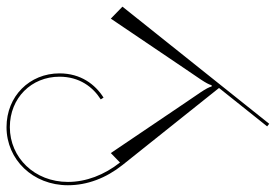

<svg xmlns="http://www.w3.org/2000/svg" viewBox="-301 -573 829 577"><path d="M59.6 -84.6C12.1 -47.1 -42.3 -26.3 -96.9 -26.3C-197.2 -26.3 -271.4 -99.3 -271.4 -190.9C-271.4 -278.7 -206.5 -342.5 -122.2 -342.5C-62.1 -342.5 -21.8 -311.5 1.8 -274.3L10.2 -279.7C-14.8 -319.2 -58.2 -352.5 -122.2 -352.5C-211.9 -352.5 -281.4 -284.1 -281.4 -190.9C-281.4 -93.4 -202.2 -16.3 -96.9 -16.3C-39 -16.3 17.7 -37.8 67 -77L67 -77L357.2 -308.6L501.8 -193.2L508 -201L67 -553L32 -517L257 -365C290 -343 320 -320 335 -317V-313C320 -310 290 -287 257 -265L32 -113Z"/></svg>

Font: FoglihtenNo04
Style: Regular
Weight: 500
Designer: gluk (gluksza@wp.pl)
Foundry: gluk (gluksza@wp.pl)
Version: Version 0.70